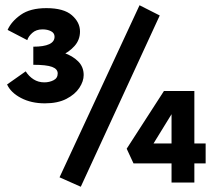

<svg xmlns="http://www.w3.org/2000/svg" viewBox="-20 -696 819 732"><path d="M151 -469V-506Q190 -506 223.5 -494.5Q257 -483 278 -462Q299 -441 299 -410Q299 -386 282.5 -361Q266 -336 233 -319Q200 -302 151 -302Q99 -302 60 -322.5Q21 -343 7 -374L78 -424Q90 -405 108 -393.5Q126 -382 149 -382Q168 -382 184 -390Q200 -398 200 -416Q200 -433 178.5 -441Q157 -449 107 -449V-518Q147 -518 167.5 -527.5Q188 -537 188 -556Q188 -570 174.5 -577Q161 -584 142 -584Q118 -584 103 -570.5Q88 -557 84 -543L9 -582Q23 -614 59 -639.5Q95 -665 157 -665Q223 -665 254 -638Q285 -611 285 -576Q285 -544 264 -520.5Q243 -497 212 -483.5Q181 -470 151 -469ZM288 16 207 -20 512 -676 589 -637ZM463 -129 605 -349H721V0H634V-327L673 -324L545 -116L500 -149H764V-73H489Z"/></svg>

Font: Ysabeau ExtraBold
Style: Regular
Weight: 800
Designer: Christian Thalmann (Catharsis Fonts)
Version: Version 2.002